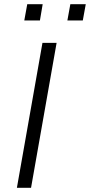

<svg xmlns="http://www.w3.org/2000/svg" viewBox="-20 -889 426 909"><path d="M60 0 181 -686H248L127 0ZM95 -792 109 -869H182L169 -792ZM299 -792 313 -869H386L372 -792Z"/></svg>

Font: Archivo SemiExpanded ExtraLight
Style: Italic
Weight: 250
Width: 6
Italic angle: -10°
Designer: Hector Gatti
Foundry: Omnibus-Type
Version: Version 2.001